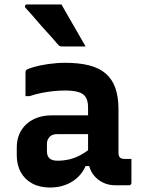

<svg xmlns="http://www.w3.org/2000/svg" viewBox="-20 -829 640 859"><path d="M510 -341Q510 -316 510 -292.5Q510 -269 510 -244.5Q510 -220 510 -195.5Q510 -171 510 -148Q510 -140 511.5 -134Q513 -128 517 -124Q520 -121 525.5 -119.5Q531 -118 538 -118Q541 -118 543.5 -118Q546 -118 549 -118H568Q568 -91 568 -64.5Q568 -38 568 -11Q568 -6 565 -3Q562 0 557 0Q552 0 532.5 0Q513 0 498 0Q470 0 448 -9Q426 -18 409 -34.5Q392 -51 383 -74Q374 -97 374 -126Q374 -157 374 -189Q374 -221 374 -252Q374 -269 374 -284.5Q374 -300 374 -316Q374 -332 374 -348Q374 -377 364 -393.5Q354 -410 331.5 -417Q309 -424 271 -424Q243 -424 216.5 -421Q190 -418 164.5 -413Q139 -408 113 -399H94Q94 -426 94 -453Q94 -480 94 -506Q94 -510 95 -512Q96 -514 97 -515Q103 -521 130.5 -529Q158 -537 196 -542.5Q234 -548 271 -548Q334 -548 379 -536.5Q424 -525 453 -500Q482 -475 496 -435.5Q510 -396 510 -341ZM190 -152Q190 -131 201.5 -120.5Q213 -110 237 -110Q264 -110 290 -116Q316 -122 341.5 -136Q367 -150 393 -172V-86H363Q350 -56 326.5 -34.5Q303 -13 272 -1.5Q241 10 204 10Q158 10 124.5 -8Q91 -26 73 -58.5Q55 -91 55 -134V-169Q55 -202 66 -228Q77 -254 97.5 -273Q118 -292 147 -302.5Q176 -313 212 -313Q247 -313 280.5 -313Q314 -313 344.5 -313Q375 -313 402 -313Q411 -313 415.5 -297Q420 -281 421 -261.5Q422 -242 422 -229Q390 -229 360 -229Q330 -229 299.5 -229Q269 -229 237 -229Q225 -229 216.5 -226Q208 -223 202 -217Q197 -211 193.5 -203.5Q190 -196 190 -187ZM255 -809Q273 -778 291 -746Q309 -714 327.5 -683Q346 -652 363 -621Q338 -621 312 -621Q286 -621 257 -621Q251 -621 246.5 -623.5Q242 -626 240 -629Q211 -663 187 -689Q163 -715 141.5 -740.5Q120 -766 94 -794Q90 -799 92.5 -804Q95 -809 101 -809Q129 -809 153 -809Q177 -809 201.5 -809Q226 -809 255 -809Z"/></svg>

Font: Recursive
Style: Bold
Weight: 700
Version: Version 1.085